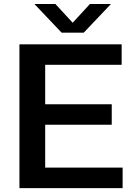

<svg xmlns="http://www.w3.org/2000/svg" viewBox="-20 -968 693 988"><path d="M80 0V-740H606V-634.5H212.5V-431.5H555V-326H212.5V-105.5H611V0ZM297 -800 157 -947.5H265L354 -851L443 -947.5H551L411 -800Z"/></svg>

Font: Encode Sans Semi Expanded SemiBold
Style: Regular
Weight: 600
Width: 6
Designer: Multiple Designers
Foundry: Impallari Type
Version: Version 3.000; ttfautohint (v1.8.3) -l 8 -r 50 -G 200 -x 14 